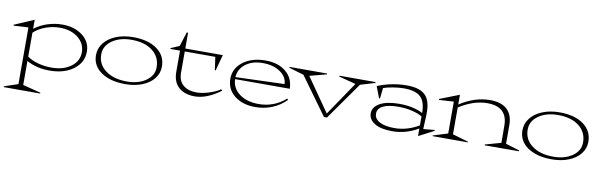

<svg xmlns="http://www.w3.org/2000/svg" viewBox="-94 -1047 5592 1784"><g transform="rotate(10 2702.5 -155.0)"><path d="M143.1 -75.2Q183.6 -45.9 244.9 -29.1Q306.2 -12.2 372.1 -12.2Q484.4 -12.2 555.7 -64.9Q627 -117.7 627 -200.2Q627 -284.2 559.6 -337.6Q492.2 -391.1 387.2 -391.1Q318.8 -391.1 252.2 -366.7Q185.5 -342.3 143.1 -300.8ZM-43 -342.8 143.1 -422.9V-337.9Q199.2 -380.4 267.8 -402.1Q336.4 -423.8 404.8 -423.8Q521.5 -423.8 596.7 -365Q671.9 -306.2 671.9 -214.8Q671.9 -111.8 584.7 -46.9Q497.6 18.1 358.9 18.1Q235.4 18.1 143.1 -34.2V191.9L313 235.8L311 243.2H-29.8L-32.2 235.8L98.1 191.9V-342.8L-39.1 -335Z M1074.7 20Q931.6 20 846.2 -39.6Q760.7 -99.1 760.7 -198.2Q760.7 -262.7 801 -314.2Q841.3 -365.7 912.8 -394.3Q984.4 -422.9 1073.7 -422.9Q1215.3 -422.9 1299.1 -362.5Q1382.8 -302.2 1382.8 -199.2Q1382.8 -136.2 1343.5 -86.2Q1304.2 -36.1 1233.9 -8.1Q1163.6 20 1074.7 20ZM807.6 -213.9Q807.6 -120.1 883.8 -63.5Q960 -6.8 1084.5 -6.8Q1193.8 -6.8 1264.6 -56.6Q1335.4 -106.4 1335.4 -184.1Q1335.4 -280.8 1261.7 -338.4Q1188 -396 1063.5 -396Q952.6 -396 880.1 -345.2Q807.6 -294.4 807.6 -213.9Z M1431.2 -382.8 1512.2 -417 1555.2 -553.2 1567.4 -550.8V-402.8H1921.4L1880.4 -251L1872.6 -252.9L1855.5 -375H1567.4V-175.8Q1567.4 -98.1 1614 -58.6Q1660.6 -19 1740.2 -19Q1792 -19 1856.7 -39.3Q1921.4 -59.6 1961.4 -87.9L1973.1 -76.2Q1844.2 20 1728.5 20Q1635.3 20 1578.9 -29.5Q1522.5 -79.1 1522.5 -175.8V-375H1433.1Z M2533.2 -237.8Q2530.8 -305.7 2465.8 -350.3Q2400.9 -395 2301.3 -395Q2202.6 -395 2139.6 -346.9Q2076.7 -298.8 2072.3 -222.2ZM2028.3 -199.2Q2028.3 -297.4 2110.8 -360.1Q2193.4 -422.9 2322.3 -422.9Q2441.9 -422.9 2514.4 -363Q2586.9 -303.2 2588.4 -203.1H2072.3Q2075.2 -117.7 2145.5 -65.4Q2215.8 -13.2 2327.1 -13.2Q2471.7 -13.2 2581.1 -108.9L2591.3 -99.1Q2536.1 -42 2461.2 -11Q2386.2 20 2301.3 20Q2179.7 20 2104 -40.8Q2028.3 -101.6 2028.3 -199.2Z M2550.8 -395 2552.7 -402.8H2903.8L2905.8 -395L2746.1 -353L2966.8 -36.1L3181.2 -353L3021 -395L3022.9 -402.8H3361.8L3363.8 -395L3224.1 -353L2975.1 0H2946.8L2690.9 -353Z M3368.7 -109.9Q3368.7 -169.4 3433.8 -205.8Q3499 -242.2 3618.7 -242.2Q3686.5 -242.2 3744.1 -228.8Q3801.8 -215.3 3838.4 -194.8Q3838.9 -300.3 3791 -345.7Q3743.2 -391.1 3632.3 -391.1Q3584.5 -391.1 3528.3 -381.6Q3472.2 -372.1 3440.4 -359.9L3429.7 -261.2L3421.4 -258.8L3379.4 -368.2Q3512.7 -422.9 3655.8 -422.9Q3780.3 -422.9 3833.5 -366.5Q3886.7 -310.1 3880.4 -176.8L3874.5 -49.8L3980.5 -60.1L3982.4 -51.8L3838.4 22.9V-48.8Q3723.1 20 3593.8 20Q3484.4 20 3426.5 -15.9Q3368.7 -51.8 3368.7 -109.9ZM3417.5 -116.2Q3417.5 -66.4 3468 -39.3Q3518.6 -12.2 3608.4 -12.2Q3728 -12.2 3838.4 -78.1V-163.1Q3800.3 -185.5 3740.2 -199.7Q3680.2 -213.9 3613.8 -213.9Q3518.1 -213.9 3467.8 -188.5Q3417.5 -163.1 3417.5 -116.2Z M3971.2 -341.8 3969.2 -350.1 4155.3 -422.9V-331.1Q4297.4 -422.9 4440.4 -422.9Q4547.4 -422.9 4601.8 -371.8Q4656.2 -320.8 4656.2 -224.1V-48.8L4787.1 -8.8L4785.2 -1L4464.4 0L4462.4 -7.8L4612.3 -49.8L4611.3 -216.8Q4610.4 -301.3 4563 -345.7Q4515.6 -390.1 4420.4 -390.1Q4292.5 -390.1 4155.3 -303.2V-49.8L4305.2 -5.9L4303.2 0H3972.2L3970.2 -5.9L4110.4 -49.8V-350.1Z M5098.1 20Q4955.1 20 4869.6 -39.6Q4784.2 -99.1 4784.2 -198.2Q4784.2 -262.7 4824.5 -314.2Q4864.7 -365.7 4936.3 -394.3Q5007.8 -422.9 5097.2 -422.9Q5238.8 -422.9 5322.5 -362.5Q5406.2 -302.2 5406.2 -199.2Q5406.2 -136.2 5366.9 -86.2Q5327.6 -36.1 5257.3 -8.1Q5187 20 5098.1 20ZM4831.1 -213.9Q4831.1 -120.1 4907.2 -63.5Q4983.4 -6.8 5107.9 -6.8Q5217.3 -6.8 5288.1 -56.6Q5358.9 -106.4 5358.9 -184.1Q5358.9 -280.8 5285.2 -338.4Q5211.4 -396 5086.9 -396Q4976.1 -396 4903.6 -345.2Q4831.1 -294.4 4831.1 -213.9Z"/></g></svg>

Font: Halibut Exp Thin
Style: Regular
Weight: 250
Width: 7
Designer: Matteo Maggi
Foundry: Collletttivo
Version: Version 3.080 | FøM Fix